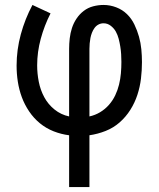

<svg xmlns="http://www.w3.org/2000/svg" viewBox="-20 -540 640 775"><path d="M259 215V6Q227 2 196.5 -10Q166 -22 141 -42.5Q116 -63 97.5 -90.5Q79 -118 68 -148Q57 -178 52 -210Q47 -242 47 -275Q47 -339 64 -401.5Q81 -464 111 -520L184 -486Q159 -437 144.5 -383.5Q130 -330 130 -276Q130 -243 136.5 -210Q143 -177 158.5 -148Q174 -119 200 -98Q226 -77 259 -70V-343Q259 -364 261.5 -385.5Q264 -407 270.5 -427Q277 -447 289 -465Q301 -483 318 -496Q335 -509 356 -514.5Q377 -520 398 -520Q424 -520 449 -510.5Q474 -501 492.5 -483Q511 -465 522.5 -441Q534 -417 541 -392Q548 -367 550.5 -341Q553 -315 553 -289Q553 -256 549 -222.5Q545 -189 534.5 -157Q524 -125 506 -96.5Q488 -68 463 -46Q438 -24 406.5 -11.5Q375 1 341 6V215ZM341 -70Q364 -75 384 -87Q404 -99 419.5 -116.5Q435 -134 445 -155Q455 -176 460.5 -198.5Q466 -221 468 -244Q470 -267 470 -290Q470 -306 469 -321.5Q468 -337 465.5 -352.5Q463 -368 459 -383.5Q455 -399 447.5 -412.5Q440 -426 427 -436Q414 -446 398 -446Q387 -446 377.5 -441Q368 -436 361.5 -427Q355 -418 351 -407.5Q347 -397 345 -386.5Q343 -376 342 -365Q341 -354 341 -343Z"/></svg>

Font: Iosevka SS04 Extended
Style: Regular
Weight: 400
Width: 7
Monospace: yes
Designer: Belleve Invis
Foundry: Belleve Invis
Version: Version 19.0.0; ttfautohint (v1.8.4)